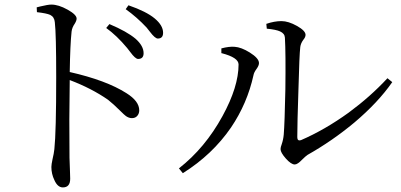

<svg xmlns="http://www.w3.org/2000/svg" viewBox="-20 -774 1750 837"><path d="M254 43Q231 43 217 11Q204 -16 204 -46Q204 -57 209 -80Q215 -105 217 -124Q225 -198 225 -438Q225 -627 219 -677Q217 -700 199 -709Q184 -716 141 -721L140 -742Q146 -743 156 -746Q189 -754 204 -754Q235 -754 274.5 -732Q314 -710 314 -693Q314 -684 306 -671Q294 -654 292 -636Q286 -580 284 -460Q443 -424 531 -368Q587 -333 587 -293Q587 -279 578.5 -269Q570 -259 555 -259Q542 -259 529 -268Q522 -273 504 -291Q475 -320 451 -339Q379 -389 284 -425Q281 -250 283 -86Q284 -63 285 -29Q286 -3 286 5Q286 43 254 43ZM582 -517Q570 -517 548 -547Q539 -559 534 -565Q489 -619 443 -652L457 -669Q533 -637 571 -605Q606 -574 606 -542Q606 -517 582 -517ZM668 -606Q656 -606 634 -635Q624 -648 619 -654Q577 -699 528 -734L540 -751Q618 -724 654.5 -693.5Q691 -663 691 -631Q691 -606 668 -606Z M1265 -57Q1249 -57 1226 -83Q1203 -109 1203 -124Q1203 -132 1208 -145Q1215 -165 1217 -188Q1221 -237 1224 -384Q1226 -543 1222 -610Q1221 -628 1201 -637Q1184 -645 1143 -649L1141 -670Q1176 -682 1207 -682Q1237 -682 1274.5 -661Q1312 -640 1312 -622Q1312 -612 1302 -600Q1291 -585 1289 -569Q1285 -536 1281 -383Q1276 -237 1276 -176Q1276 -158 1292 -163Q1396 -208 1500 -283Q1595 -353 1669 -433L1690 -416Q1628 -327 1525 -240Q1429 -160 1321 -99Q1312 -93 1297 -78Q1277 -57 1265 -57ZM777 -19 760 -40Q874 -129 950 -268Q1020 -396 1020 -493Q1020 -523 947 -542H945V-563Q979 -572 1003 -570Q1032 -568 1069 -545Q1109 -520 1109 -499Q1109 -488 1098 -473Q1087 -458 1085 -446Q1058 -323 987 -218Q906 -100 777 -19Z"/></svg>

Font: Cactus Classical Serif
Style: Regular
Weight: 400
Designer: Henry Chan (via Glyphwiki)、田海東、宇文滿月
Foundry: Moonlit Owen
Version: Version 1.000